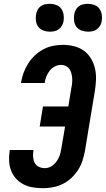

<svg xmlns="http://www.w3.org/2000/svg" viewBox="-20 -978 554 1006"><path d="M206 8Q179 8 153.5 4Q128 0 105.5 -11Q83 -22 66 -40Q49 -58 39.5 -81Q30 -104 28 -130Q26 -156 30 -182L31 -192H155V-187Q152 -171 153.5 -154.5Q155 -138 162 -124.5Q169 -111 183.5 -104Q198 -97 215 -97Q227 -97 239 -101.5Q251 -106 260.5 -114.5Q270 -123 277.5 -134Q285 -145 290 -156.5Q295 -168 297.5 -180Q300 -192 302 -204L321 -315H188L205 -420H338L354 -518Q357 -531 358 -544.5Q359 -558 358 -570.5Q357 -583 353.5 -595.5Q350 -608 343 -617.5Q336 -627 324.5 -632.5Q313 -638 300 -638Q283 -638 267 -629.5Q251 -621 240 -607Q229 -593 222.5 -576.5Q216 -560 214 -543H90V-544Q94 -570 103 -595Q112 -620 126.5 -643.5Q141 -667 161.5 -686.5Q182 -706 206 -719Q230 -732 256.5 -737.5Q283 -743 309 -743Q339 -743 367.5 -736Q396 -729 418.5 -713Q441 -697 456 -672.5Q471 -648 477.5 -620Q484 -592 483 -561.5Q482 -531 477 -501L425 -187Q420 -161 412 -136Q404 -111 389 -87.5Q374 -64 353.5 -45Q333 -26 308.5 -14Q284 -2 257.5 3Q231 8 206 8ZM441 -812Q424 -812 407.5 -818Q391 -824 381 -837Q371 -850 368.5 -867.5Q366 -885 369 -903Q371 -915 377 -926.5Q383 -938 393.5 -945.5Q404 -953 416.5 -955.5Q429 -958 441 -958Q458 -958 474.5 -952Q491 -946 500.5 -933Q510 -920 513 -902.5Q516 -885 513 -867Q511 -855 504.5 -843.5Q498 -832 487.5 -824.5Q477 -817 465 -814.5Q453 -812 441 -812ZM241 -812Q224 -812 207.5 -818Q191 -824 181 -837Q171 -850 168.5 -867.5Q166 -885 169 -903Q171 -915 177 -926.5Q183 -938 193.5 -945.5Q204 -953 216.5 -955.5Q229 -958 241 -958Q258 -958 274.5 -952Q291 -946 300.5 -933Q310 -920 313 -902.5Q316 -885 313 -867Q311 -855 304.5 -843.5Q298 -832 287.5 -824.5Q277 -817 265 -814.5Q253 -812 241 -812Z"/></svg>

Font: Iosevka Term Curly Extrabold
Style: Italic
Weight: 800
Italic angle: -9°
Designer: Belleve Invis
Foundry: Belleve Invis
Version: Version 32.3.0